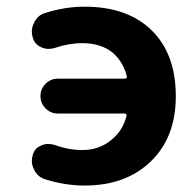

<svg xmlns="http://www.w3.org/2000/svg" viewBox="-20 -577 585 586"><path d="M156.2 -230.5Q134.8 -230.5 119.1 -246.1Q103.5 -261.7 103.5 -283.7Q103.5 -305.7 119.1 -321.3Q134.8 -336.9 156.2 -336.9H361.3Q364.3 -336.9 366.2 -339.4Q368.2 -341.8 367.2 -343.8Q356.4 -387.7 324.2 -416Q288.1 -445.3 231.4 -445.3Q189.5 -445.3 147.5 -430.7Q137.7 -427.7 127.9 -427.7Q117.2 -427.7 106.4 -432.6Q85.9 -441.4 80.1 -461.9Q77.1 -471.7 77.1 -480.5Q77.1 -494.1 84 -507.8Q94.7 -530.3 117.2 -537.1Q177.7 -556.6 238.3 -556.6Q369.1 -556.6 442.9 -484.4Q516.6 -412.1 516.6 -283.2Q516.6 -158.2 440.4 -84.5Q364.3 -10.7 238.3 -10.7Q177.7 -10.7 116.2 -30.3Q93.8 -38.1 84 -59.6Q77.1 -72.3 77.1 -85.9Q77.1 -94.7 80.1 -104.5Q85.9 -125 105.5 -132.8Q116.2 -137.7 127 -137.7Q136.7 -137.7 146.5 -134.8Q188.5 -119.1 231.4 -119.1Q283.2 -119.1 320.3 -150.4Q355.5 -178.7 366.2 -223.6Q367.2 -226.6 365.2 -228.5Q363.3 -230.5 361.3 -230.5Z"/></svg>

Font: Gen Jyuu Gothic Bold
Style: Bold
Weight: 700
Designer: [Source Han Sans]
Ryoko NISHIZUKA  (kana & ideographs); Paul D. Hunt (Latin, Greek & Cyrillic); Wenlong ZHANG  (bopomofo
Version: Version 1.002.20150607